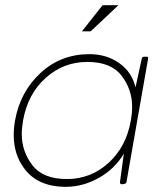

<svg xmlns="http://www.w3.org/2000/svg" viewBox="-20 -711 645 741"><path d="M238 -20Q330 -20 398.5 -82Q467 -144 485 -246Q490 -274 490 -299Q490 -365 449.5 -418.5Q409 -472 317 -472Q225 -472 156 -410Q87 -348 69 -246Q64 -218 64 -193Q64 -127 105 -73.5Q146 -20 238 -20ZM234 10Q124 10 72 -63Q33 -116 33 -190Q33 -217 38 -246Q58 -357 136.5 -429.5Q215 -502 325 -502Q391 -502 440 -467.5Q489 -433 503 -374L527 -484Q529 -492 535 -492H547Q552 -492 552 -487L468 -8Q467 0 450 0Q443 0 443 -8L458 -118Q423 -59 361.5 -24.5Q300 10 234 10ZM330 -590H296L376 -691H437Z"/></svg>

Font: YamahaIndonesia935. App Thin
Style: Italic
Weight: 100
Italic angle: -10°
Designer: Dalton Maag Ltd
Foundry: Dalton Maag Ltd
Version: Version 1.002; January 01, 2024; Regular/Italic